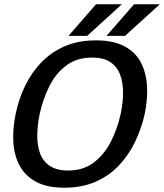

<svg xmlns="http://www.w3.org/2000/svg" viewBox="-20 -864 764 894"><path d="M280 10Q198 10 147 -18Q96 -46 70.5 -94.5Q45 -143 42 -205Q39 -267 53 -334Q67 -402 96.5 -463.5Q126 -525 172 -573Q218 -621 281 -648.5Q344 -676 426 -676Q508 -676 559.5 -648.5Q611 -621 636 -573Q661 -525 664.5 -463.5Q668 -402 654 -334Q639 -267 609.5 -205Q580 -143 534.5 -94.5Q489 -46 425.5 -18Q362 10 280 10ZM297 -70Q368 -70 417 -107.5Q466 -145 496.5 -205Q527 -265 542 -334Q553 -386 553 -433Q553 -480 539 -517Q525 -554 493.5 -575Q462 -596 409 -596Q338 -596 289 -559.5Q240 -523 210 -463Q180 -403 165 -334Q154 -282 153.5 -234.5Q153 -187 166.5 -150Q180 -113 212 -91.5Q244 -70 297 -70ZM547 -844 386 -697H299L427 -844ZM724 -844 562 -697H476L604 -844Z"/></svg>

Font: Epunda Sans Medium
Style: Italic
Weight: 500
Italic angle: -12.0243°
Designer: Simon Atzbach
Foundry: typofactur
Version: Version 2.204; ttfautohint (v1.8.4.7-5d5b)